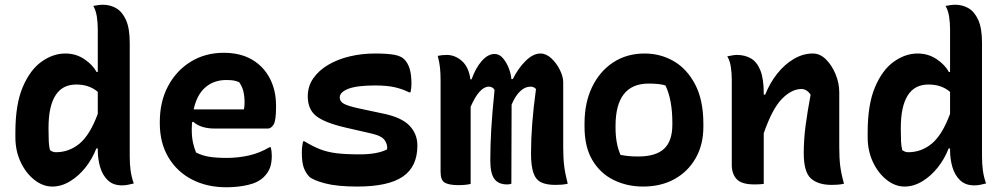

<svg xmlns="http://www.w3.org/2000/svg" viewBox="-20 -776 4240 811"><path d="M256 -550Q301 -550 336.5 -526Q372 -502 388 -472H393V-653Q393 -680 389 -706Q385 -732 374 -751Q385 -753 395 -754.5Q405 -756 415 -756Q445 -756 470.5 -741.5Q496 -727 512 -692Q528 -657 528 -595V-115Q528 -84 531.5 -57Q535 -30 545 -1Q532 2 520.5 4.5Q509 7 495 7Q458 7 435.5 -14.5Q413 -36 403 -70Q393 -104 393 -142V-149H387Q370 -105 341 -68.5Q312 -32 275.5 -10Q239 12 201 12Q161 12 125 -16.5Q89 -45 67 -92Q45 -139 45 -196V-217Q45 -335 76 -408Q107 -481 155.5 -515.5Q204 -550 256 -550ZM191 -142Q203 -133 216 -133Q272 -133 316 -169.5Q360 -206 393 -295V-388Q357 -419 302 -419Q243 -419 214 -372.5Q185 -326 185 -237V-226Q185 -197 186 -178Q187 -159 191 -142Z M925 -553Q995 -553 1044 -524.5Q1093 -496 1119.5 -445.5Q1146 -395 1146 -329V-324Q1146 -266 1135.5 -249.5Q1125 -233 1111 -233H888Q827 -233 796 -262L791 -259Q790 -246 790 -232V-227Q790 -198 795 -174.5Q800 -151 808 -132Q833 -119 863 -114Q893 -109 937 -109Q987 -109 1032.5 -119.5Q1078 -130 1118 -154H1124Q1126 -145 1127 -136Q1128 -127 1128 -118Q1128 -87 1120 -66.5Q1112 -46 1095 -29Q1071 -5 1028 5Q985 15 936 15Q854 15 790.5 -18Q727 -51 691 -112Q655 -173 655 -255V-261Q655 -347 690 -412.5Q725 -478 786 -515.5Q847 -553 925 -553ZM935 -438Q884 -438 848 -407.5Q812 -377 798 -314H1010Q1012 -321 1012.5 -329.5Q1013 -338 1013 -345Q1013 -369 1008 -390Q1003 -411 990 -429Q978 -434 967 -436Q956 -438 935 -438Z M1500 -124Q1538 -124 1567 -129.5Q1596 -135 1615 -145Q1618 -164 1605.5 -183Q1593 -202 1549 -212L1436 -238Q1351 -258 1315.5 -286Q1280 -314 1280 -369Q1280 -412 1303.5 -445.5Q1327 -479 1367 -502.5Q1407 -526 1458 -538Q1509 -550 1563 -550Q1617 -550 1646 -544.5Q1675 -539 1688 -525Q1703 -510 1710.5 -485Q1718 -460 1718 -422Q1718 -413 1717 -404Q1716 -395 1714 -386H1708Q1680 -400 1647.5 -407.5Q1615 -415 1564 -415Q1488 -415 1451.5 -401Q1415 -387 1415 -364Q1415 -348 1432 -338Q1449 -328 1501 -317L1595 -297Q1675 -281 1709 -246Q1743 -211 1743 -161Q1743 -72 1681.5 -30Q1620 12 1489 12Q1404 12 1353 -1.5Q1302 -15 1286 -30Q1271 -46 1263 -68Q1255 -90 1255 -131Q1255 -147 1256.5 -158Q1258 -169 1260 -179H1266Q1301 -158 1331 -146Q1361 -134 1399.5 -129Q1438 -124 1500 -124Z M1968 1Q1946 6 1917 6Q1878 6 1859.5 -4Q1841 -14 1841 -50V-437Q1841 -467 1838.5 -490.5Q1836 -514 1829 -540Q1838 -542 1847.5 -543Q1857 -544 1867 -544Q1902 -544 1931 -518.5Q1960 -493 1967 -441H1972Q1989 -489 2015 -518.5Q2041 -548 2069 -548Q2090 -548 2105.5 -529Q2121 -510 2130 -485.5Q2139 -461 2140 -442H2146Q2169 -488 2200.5 -519Q2232 -550 2263 -550Q2287 -550 2309 -529.5Q2331 -509 2345 -480.5Q2359 -452 2359 -429V-154Q2359 -108 2363 -75.5Q2367 -43 2378 0Q2365 3 2352.5 4Q2340 5 2326 5Q2288 5 2265.5 -6Q2243 -17 2233 -46Q2223 -75 2223 -128Q2223 -187 2228 -253.5Q2233 -320 2244 -400Q2235 -410 2221 -410Q2197 -410 2176.5 -390Q2156 -370 2141 -334Q2141 -168 2140 0Q2133 3 2122 3Q2085 3 2068 -20.5Q2051 -44 2051 -98Q2051 -161 2055 -230Q2059 -299 2069 -396Q2061 -410 2045 -410Q2005 -410 1968 -325Z M2703 -550Q2770 -550 2826 -517.5Q2882 -485 2916.5 -419Q2951 -353 2951 -253V-240Q2951 -165 2918.5 -108Q2886 -51 2829 -19.5Q2772 12 2696 12Q2629 12 2572.5 -15.5Q2516 -43 2482.5 -99Q2449 -155 2449 -241V-254Q2449 -343 2481.5 -409.5Q2514 -476 2571 -513Q2628 -550 2703 -550ZM2720 -423Q2580 -423 2580 -244V-237Q2580 -169 2601 -122Q2632 -115 2676 -115Q2750 -115 2785 -147.5Q2820 -180 2820 -250V-257Q2820 -354 2791 -415Q2767 -423 2720 -423Z M3206 1Q3195 2 3186.5 2.5Q3178 3 3167 3Q3112 3 3091.5 -19.5Q3071 -42 3071 -79V-441Q3071 -467 3067 -493.5Q3063 -520 3052 -538Q3063 -540 3073 -542Q3083 -544 3093 -544Q3126 -544 3151.5 -529.5Q3177 -515 3191.5 -479.5Q3206 -444 3206 -382V-376H3212Q3232 -426 3263 -465Q3294 -504 3333 -527Q3372 -550 3413 -550Q3444 -550 3469 -525Q3494 -500 3509.5 -462.5Q3525 -425 3525 -386V-154Q3525 -108 3529 -75.5Q3533 -43 3545 0Q3532 3 3519.5 4Q3507 5 3493 5Q3436 5 3405.5 -22Q3375 -49 3375 -129Q3375 -187 3383 -247Q3391 -307 3404 -376Q3388 -400 3365 -400Q3324 -400 3283 -358.5Q3242 -317 3206 -213Z M3856 -550Q3901 -550 3936.5 -526Q3972 -502 3988 -472H3993V-653Q3993 -680 3989 -706Q3985 -732 3974 -751Q3985 -753 3995 -754.5Q4005 -756 4015 -756Q4045 -756 4070.5 -741.5Q4096 -727 4112 -692Q4128 -657 4128 -595V-115Q4128 -84 4131.5 -57Q4135 -30 4145 -1Q4132 2 4120.5 4.5Q4109 7 4095 7Q4058 7 4035.5 -14.5Q4013 -36 4003 -70Q3993 -104 3993 -142V-149H3987Q3970 -105 3941 -68.5Q3912 -32 3875.5 -10Q3839 12 3801 12Q3761 12 3725 -16.5Q3689 -45 3667 -92Q3645 -139 3645 -196V-217Q3645 -335 3676 -408Q3707 -481 3755.5 -515.5Q3804 -550 3856 -550ZM3791 -142Q3803 -133 3816 -133Q3872 -133 3916 -169.5Q3960 -206 3993 -295V-388Q3957 -419 3902 -419Q3843 -419 3814 -372.5Q3785 -326 3785 -237V-226Q3785 -197 3786 -178Q3787 -159 3791 -142Z"/></svg>

Font: Recursive Mn Csl St
Style: Bold
Weight: 700
Monospace: yes
Version: Version 1.079;hotconv 1.0.112;makeotfexe 2.5.65598; ttfautoh